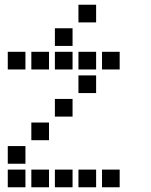

<svg xmlns="http://www.w3.org/2000/svg" viewBox="-20 -808 640 815"><path d="M314 -788Q313 -788 313 -788Q313 -788 313 -787V-714Q313 -713 313 -713Q313 -713 314 -713H387Q388 -713 388 -713Q388 -713 388 -714V-787Q388 -788 388 -788Q388 -788 387 -788ZM214 -688Q213 -688 213 -688Q213 -688 213 -687V-614Q213 -613 213 -613Q213 -613 214 -613H287Q288 -613 288 -613Q288 -613 288 -614V-687Q288 -688 288 -688Q288 -688 287 -688ZM14 -588Q13 -588 13 -588Q13 -588 13 -587V-514Q13 -513 13 -513Q13 -513 14 -513H87Q88 -513 88 -513Q88 -513 88 -514V-587Q88 -588 88 -588Q88 -588 87 -588ZM114 -588Q113 -588 113 -588Q113 -588 113 -587V-514Q113 -513 113 -513Q113 -513 114 -513H187Q188 -513 188 -513Q188 -513 188 -514V-587Q188 -588 188 -588Q188 -588 187 -588ZM214 -588Q213 -588 213 -588Q213 -588 213 -587V-514Q213 -513 213 -513Q213 -513 214 -513H287Q288 -513 288 -513Q288 -513 288 -514V-587Q288 -588 288 -588Q288 -588 287 -588ZM314 -588Q313 -588 313 -588Q313 -588 313 -587V-514Q313 -513 313 -513Q313 -513 314 -513H387Q388 -513 388 -513Q388 -513 388 -514V-587Q388 -588 388 -588Q388 -588 387 -588ZM414 -588Q413 -588 413 -588Q413 -588 413 -587V-514Q413 -513 413 -513Q413 -513 414 -513H487Q488 -513 488 -513Q488 -513 488 -514V-587Q488 -588 488 -588Q488 -588 487 -588ZM314 -488Q313 -488 313 -488Q313 -488 313 -487V-414Q313 -413 313 -413Q313 -413 314 -413H387Q388 -413 388 -413Q388 -413 388 -414V-487Q388 -488 388 -488Q388 -488 387 -488ZM214 -388Q213 -388 213 -388Q213 -388 213 -387V-314Q213 -313 213 -313Q213 -313 214 -313H287Q288 -313 288 -313Q288 -313 288 -314V-387Q288 -388 288 -388Q288 -388 287 -388ZM114 -288Q113 -288 113 -288Q113 -288 113 -287V-214Q113 -213 113 -213Q113 -213 114 -213H187Q188 -213 188 -213Q188 -213 188 -214V-287Q188 -288 188 -288Q188 -288 187 -288ZM14 -188Q13 -188 13 -188Q13 -188 13 -187V-114Q13 -113 13 -113Q13 -113 14 -113H87Q88 -113 88 -113Q88 -113 88 -114V-187Q88 -188 88 -188Q88 -188 87 -188ZM14 -88Q13 -88 13 -88Q13 -88 13 -87V-14Q13 -13 13 -13Q13 -13 14 -13H87Q88 -13 88 -13Q88 -13 88 -14V-87Q88 -88 88 -88Q88 -88 87 -88ZM114 -88Q113 -88 113 -88Q113 -88 113 -87V-14Q113 -13 113 -13Q113 -13 114 -13H187Q188 -13 188 -13Q188 -13 188 -14V-87Q188 -88 188 -88Q188 -88 187 -88ZM214 -88Q213 -88 213 -88Q213 -88 213 -87V-14Q213 -13 213 -13Q213 -13 214 -13H287Q288 -13 288 -13Q288 -13 288 -14V-87Q288 -88 288 -88Q288 -88 287 -88ZM314 -88Q313 -88 313 -88Q313 -88 313 -87V-14Q313 -13 313 -13Q313 -13 314 -13H387Q388 -13 388 -13Q388 -13 388 -14V-87Q388 -88 388 -88Q388 -88 387 -88ZM414 -88Q413 -88 413 -88Q413 -88 413 -87V-14Q413 -13 413 -13Q413 -13 414 -13H487Q488 -13 488 -13Q488 -13 488 -14V-87Q488 -88 488 -88Q488 -88 487 -88Z"/></svg>

Font: Doto
Style: Bold
Weight: 700
Monospace: yes
Version: Version 1.000